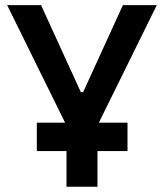

<svg xmlns="http://www.w3.org/2000/svg" viewBox="-20 -713 626 733"><path d="M120.6 -136.2H233.9V0H352.1V-136.2H466.8V-244.6H357.4L578.6 -693.4H449.2L297.4 -361.3H288.6L136.7 -693.4H7.3L228.5 -244.6H120.6Z"/></svg>

Font: Cascadia Code NF SemiBold
Style: Regular
Weight: 600
Monospace: yes
Designer: Aaron Bell
Foundry: Saja Typeworks
Version: Version 2404.023